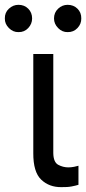

<svg xmlns="http://www.w3.org/2000/svg" viewBox="-64 -770 357 797"><path d="M74.2 -545.9H157.2V-134.8Q157.7 -96.7 177.7 -85.9Q197.8 -75.2 219.7 -75.2Q231 -75.2 243.7 -77.6Q256.3 -80.1 261.7 -82V-2.9Q251 0.5 233.6 3.9Q216.3 7.3 190.4 6.8Q140.1 7.3 106.9 -24.4Q73.7 -56.2 74.2 -134.8ZM12.7 -636.7Q-9.8 -636.2 -27.1 -653.6Q-44.4 -670.9 -43.9 -693.4Q-44.4 -717.8 -27.1 -733.9Q-9.8 -750 12.7 -750Q37.1 -750 53.2 -733.9Q69.3 -717.8 69.3 -693.4Q69.3 -670.9 53.2 -653.6Q37.1 -636.2 12.7 -636.7ZM216.8 -636.7Q194.3 -636.2 177.2 -653.6Q160.2 -670.9 160.2 -693.4Q160.2 -717.8 177.2 -733.9Q194.3 -750 216.8 -750Q241.2 -750 257.6 -733.9Q273.9 -717.8 273.4 -693.4Q273.9 -670.9 257.6 -653.6Q241.2 -636.2 216.8 -636.7Z"/></svg>

Font: Inter
Style: Regular
Weight: 400
Designer: Rasmus Andersson
Foundry: rsms
Version: Version 4.000;git-8c9346024